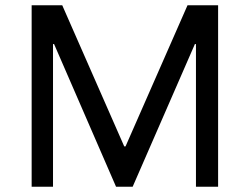

<svg xmlns="http://www.w3.org/2000/svg" viewBox="-20 -708 947 728"><path d="M723 0V-541H719L483 0H420L185 -541H181V0H100V-688H216L451 -153H456L691 -688H807V0Z"/></svg>

Font: Source Han Sans & Saira Hybrid
Style: Regular
Weight: 400
Designer: Ryoko NISHIZUKA 西塚涼子 (kana & ideographs); Paul D. Hunt (Latin, Greek & Cyrillic); Wenlong ZHANG 张文龙 (bopomofo); Sandoll 
Foundry: Adobe Systems Incorporated
Version: Version 1.00;August 2, 2021;FontCreator 13.0.0.2675 64-bit